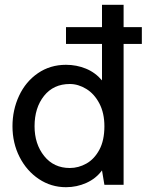

<svg xmlns="http://www.w3.org/2000/svg" viewBox="-20 -770 611 800"><path d="M571 -587H495V0H415L405 -60Q380 -26 340 -8Q300 10 255 10Q193 10 142 -24Q91 -58 61.5 -116Q32 -174 32 -244Q32 -312 59.5 -371Q87 -430 138 -465Q189 -500 255 -500Q299 -500 338 -484Q377 -468 405 -435V-587H255V-657H405V-750H495V-657H571ZM415 -244Q415 -299 394 -339Q373 -379 339.5 -399.5Q306 -420 271 -420Q203 -420 163.5 -370.5Q124 -321 124 -244Q124 -170 164 -120Q204 -70 271 -70Q307 -70 340 -88.5Q373 -107 394 -146Q415 -185 415 -244Z"/></svg>

Font: Cabin
Style: Regular
Weight: 400
Designer: Pablo Impallari
Foundry: Pablo Impallari. http://www.impallari.com Igino Marini. http://www.ikern.com
Version: Version 2.200